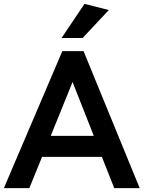

<svg xmlns="http://www.w3.org/2000/svg" viewBox="-30 -975 744 995"><path d="M-10 0 293 -710H403L694 0H562L498 -162H188L122 0ZM233 -271H456L346 -550ZM289 -778 408 -955 534 -923 398 -778Z"/></svg>

Font: Livvic SemiBold
Style: Regular
Weight: 600
Designer: Jacques Le Bailly, Baron von Fonthausen
Version: Version 1.001; ttfautohint (v1.8.2)